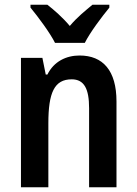

<svg xmlns="http://www.w3.org/2000/svg" viewBox="-20 -852 574 806"><path d="M211 -672H336C358 -716 407 -781 439 -820V-832H368C337 -806 305 -781 273 -743C243 -779 206 -811 179 -832H108V-820C141 -780 190 -714 211 -672ZM314 -619C258 -619 206 -594 179 -539H172L158 -609H68V-66H183V-334C183 -463 208 -519 281 -519C334 -519 354 -478 354 -398V-66H469V-426C469 -556 412 -619 314 -619Z"/></svg>

Font: Noto Sans Malayalam UI Condensed SemiBold
Style: Regular
Weight: 600
Width: 3
Designer: Jelle Bosma - Monotype Design Team
Foundry: Monotype Imaging Inc.
Version: Version 2.104